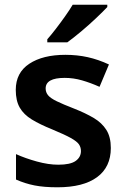

<svg xmlns="http://www.w3.org/2000/svg" viewBox="-20 -786 531 816"><path d="M451 -157Q451 -76 392.5 -33Q334 10 224 10Q167 10 126.5 2Q86 -6 48 -23V-131Q88 -113 137 -99.5Q186 -86 228 -86Q279 -86 301.5 -102Q324 -118 324 -144Q324 -160 315.5 -172.5Q307 -185 281 -199.5Q255 -214 202 -236Q150 -257 115.5 -278Q81 -299 64 -328.5Q47 -358 47 -404Q47 -477 104.5 -515Q162 -553 258 -553Q308 -553 353 -543Q398 -533 443 -512L403 -417Q365 -434 328.5 -444.5Q292 -455 255 -455Q174 -455 174 -410Q174 -394 184 -381.5Q194 -369 220.5 -356Q247 -343 296 -324Q344 -305 378.5 -284.5Q413 -264 432 -234Q451 -204 451 -157ZM436 -756Q419 -738 388.5 -709Q358 -680 324.5 -652Q291 -624 266 -606H181V-619Q197 -637 217 -663Q237 -689 256.5 -716.5Q276 -744 289 -766H436Z"/></svg>

Font: Noto Sans Sora Sompeng Semi
Style: Bold
Weight: 700
Designer: Monotype Design Team. David Williams.
Foundry: Monotype Imaging Inc.
Version: Version 2.101; ttfautohint (v1.8.4.7-5d5b)